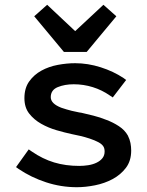

<svg xmlns="http://www.w3.org/2000/svg" viewBox="-20 -770 616 802"><path d="M100 -146 113 -137Q158 -106 206 -91.5Q254 -77 311 -77Q330 -77 349 -80Q368 -83 383.5 -90.5Q399 -98 408 -109.5Q417 -121 417 -137Q417 -150 412 -158Q406 -168 391 -176Q376 -184 355 -191Q334 -198 314 -202.5Q294 -207 279 -210Q251 -216 216.5 -226Q182 -236 152 -253Q122 -270 102 -295.5Q82 -321 82 -360Q82 -402 102 -430Q122 -458 153 -475Q184 -492 221.5 -499Q259 -506 294 -506Q347 -506 400.5 -489Q454 -472 496 -444L507 -436L451 -363L439 -371Q406 -394 367.5 -406Q329 -418 288 -418Q250 -418 221 -406Q192 -394 192 -364Q192 -337 236 -320Q247 -316 258 -313Q269 -310 280 -307Q291 -305 301 -302.5Q311 -300 320 -299Q342 -294 370 -287Q398 -280 425 -269Q452 -259 476.5 -243Q501 -227 514 -204Q522 -188 525 -172.5Q528 -157 528 -141Q528 -98 506 -69Q484 -40 450.5 -22Q417 -4 377 4Q337 12 301 12Q235 12 172.5 -8.5Q110 -29 58 -64L47 -72ZM294 -640 412 -750 466 -702 342 -553H247L123 -702L177 -750Z"/></svg>

Font: Codetta
Style: Bold
Weight: 700
Designer: Ulrich Proeller
Foundry: PROSA GmbH
Version: Version 2.00;September 29, 2018;FontCreator 11.5.0.2427 64-b